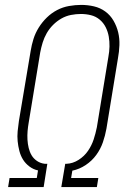

<svg xmlns="http://www.w3.org/2000/svg" viewBox="-20 -763 540 783"><path d="M13 0 19 -37H130L135 -68Q116 -72 100 -84Q84 -96 74 -112Q64 -128 59 -147.5Q54 -167 52 -187Q50 -207 52 -228Q54 -249 57 -269L105 -555Q109 -580 116.5 -604Q124 -628 138 -650.5Q152 -673 171 -691.5Q190 -710 213 -722Q236 -734 261.5 -738.5Q287 -743 311 -743Q338 -743 363.5 -737Q389 -731 409.5 -716Q430 -701 443 -678.5Q456 -656 462 -631Q468 -606 467 -579Q466 -552 461 -525L414 -238Q409 -210 399.5 -182.5Q390 -155 372.5 -131Q355 -107 329.5 -90Q304 -73 275 -67L270 -37H381L375 0H230L246 -95H251Q277 -96 300.5 -111Q324 -126 339 -148Q354 -170 362 -194.5Q370 -219 375 -244L422 -531Q426 -552 426.5 -573Q427 -594 423.5 -614Q420 -634 411 -652Q402 -670 386.5 -683Q371 -696 351 -701Q331 -706 310 -706Q290 -706 269.5 -702Q249 -698 230.5 -687.5Q212 -677 196.5 -661.5Q181 -646 170.5 -627.5Q160 -609 154 -589.5Q148 -570 144 -549L97 -263Q94 -246 92.5 -228.5Q91 -211 92 -193.5Q93 -176 97 -159.5Q101 -143 109 -129.5Q117 -116 131 -106.5Q145 -97 163 -95H173L158 0Z"/></svg>

Font: Iosevka Curly XLtObl
Style: Regular
Weight: 200
Italic angle: -9°
Monospace: yes
Designer: Belleve Invis
Foundry: Belleve Invis
Version: Version 11.1.0; ttfautohint (v1.8.3)